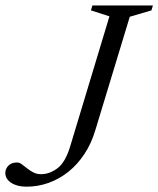

<svg xmlns="http://www.w3.org/2000/svg" viewBox="-65 -692 595 722"><path d="M293.5 -202.5Q278.5 -152 252.2 -112.5Q226 -73 191.8 -45.8Q157.5 -18.5 117.5 -4.2Q77.5 10 34.5 10Q-0.5 10 -22.8 -4.5Q-45 -19 -45 -42Q-45 -57 -33.5 -69Q-22 -81 -1 -81Q8 -81 17.2 -74.2Q26.5 -67.5 37.2 -58.8Q48 -50 60.8 -43.5Q73.5 -37 89 -37Q121 -37 150.5 -58.8Q180 -80.5 198 -138.5L346.5 -630.5L277 -653L282.5 -671.5H510L504.5 -653L423 -629Z"/></svg>

Font: Newsreader 20pt
Style: Italic
Weight: 400
Italic angle: -17°
Version: Version 1.003